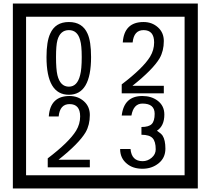

<svg xmlns="http://www.w3.org/2000/svg" viewBox="-20 -980 1195 1090"><path d="M1103 90H53V-960H1103ZM1028 15V-885H128V15ZM497 -656Q497 -442 371 -442Q244 -442 244 -656Q244 -744 265 -789Q294 -855 371 -855Q448 -855 477 -789Q497 -745 497 -656ZM444 -656Q444 -723 435 -752Q420 -809 371 -809Q322 -809 306 -752Q298 -723 298 -656Q298 -587 306 -553Q322 -488 371 -488Q419 -488 435 -554Q444 -587 444 -656ZM910 -450H671V-501Q792 -593 832 -658Q855 -696 855 -739Q855 -809 795 -809Q740 -809 733 -739H677Q685 -855 795 -855Q843 -855 876.5 -825Q910 -795 910 -747Q910 -691 886 -649Q848 -585 732 -493H910ZM490 -30H251V-81Q372 -173 412 -238Q435 -276 435 -319Q435 -389 375 -389Q320 -389 313 -319H257Q265 -435 375 -435Q423 -435 456.5 -405Q490 -375 490 -327Q490 -271 466 -229Q428 -165 312 -73H490ZM919 -136Q919 -84 880.5 -53Q842 -22 789 -22Q734 -22 700 -51Q662 -82 662 -134H721Q727 -65 790 -65Q818 -65 841 -84.5Q864 -104 864 -132Q864 -177 846 -196Q828 -215 783 -215V-259Q825 -259 841.5 -276Q858 -293 858 -334Q858 -392 789 -392Q738 -392 726 -324H671Q684 -435 788 -435Q839 -435 874 -409Q913 -380 913 -330Q913 -265 871 -238Q895 -222 903 -210Q919 -185 919 -136Z"/></svg>

Font: Unicode BMP Fallback SIL
Style: Regular
Weight: 400
Foundry: NRSI, SIL International
Version: Version 5.1 Based on Unicode 5.1